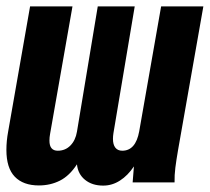

<svg xmlns="http://www.w3.org/2000/svg" viewBox="-28 -570 656 600"><path d="M517.5 0H386.5L390.5 -50Q371.5 -21.5 347 -5.8Q322.5 10 294.5 10Q260 10 237.8 -8Q215.5 -26 212.5 -56.5Q189 -20.5 159.2 -5.5Q129.5 9.5 93.5 9.5Q44.5 9.5 18.2 -17.8Q-8 -45 -8 -101.5Q-8 -129.5 -2.5 -159L66 -550H198.5L128.5 -151.5Q126.5 -141 126.5 -130.5Q126.5 -99 152.5 -99Q176 -99 192 -115.2Q208 -131.5 212.5 -158.5L277.5 -550H393L326.5 -154Q325 -144.5 325 -136Q325 -118 332.5 -108.5Q340 -99 354 -99Q396 -99 407 -159.5L475.5 -550H607.5L528.5 -101.5Q523 -70 520 -46.2Q517 -22.5 517.5 0Z"/></svg>

Font: JuliaMono ExtraBold
Style: Italic
Weight: 800
Italic angle: -9°
Monospace: yes
Designer: cormullion
Foundry: corm
Version: Version 0.057; ttfautohint (v1.8.4)